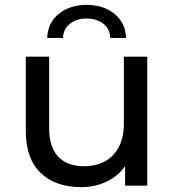

<svg xmlns="http://www.w3.org/2000/svg" viewBox="-20 -763 717 789"><path d="M585 -530V0H494V-80Q465 -39 417.5 -16.5Q370 6 314 6Q208 6 147 -52.5Q86 -111 86 -225V-530H182V-236Q182 -159 219 -119.5Q256 -80 325 -80Q401 -80 445 -126Q489 -172 489 -256V-530ZM336 -743Q405 -743 450.5 -706Q496 -669 498 -607H433Q432 -644 404.5 -665.5Q377 -687 336 -687Q295 -687 267.5 -665.5Q240 -644 239 -607H174Q176 -669 221.5 -706Q267 -743 336 -743Z"/></svg>

Font: Idrija
Style: Regular
Weight: 500
Designer: Julieta Ulanovsky
Foundry: Julieta Ulanovsky
Version: Version 7.200